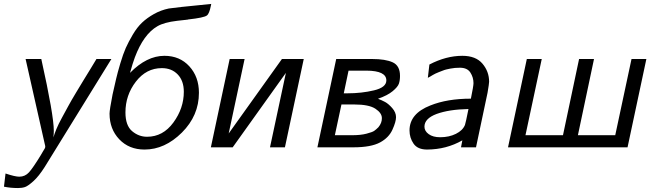

<svg xmlns="http://www.w3.org/2000/svg" viewBox="-20 -742 3275 967"><path d="M0 198.2 7.8 131.8Q55.7 147.9 77.1 147.9Q106 147.9 126 126Q146 104 185.1 40Q192.9 26.9 196.8 20Q208 3.9 208 -2.9Q208 -7.8 205.1 -18.1L108.9 -444.8H188Q251 -161.6 251 -83Q251 -68.8 249 -49.8Q253.9 -66.9 263.9 -91.6Q273.9 -116.2 292 -149.2Q310.1 -182.1 324 -208Q337.9 -233.9 363.5 -276.4Q389.2 -318.8 400.1 -336.9Q411.1 -355 437.5 -397.9Q463.9 -440.9 465.8 -444.8H541L205.1 99.1Q175.3 146 148.2 170.4Q121.1 194.8 106 200Q90.8 205.1 70.8 205.1Q33.2 205.1 0 198.2Z M531.7 -169.9Q531.7 -188 546.9 -266.1Q558.1 -314.9 564.9 -345Q571.8 -375 585.9 -422.6Q600.1 -470.2 613.5 -500.5Q627 -530.8 648.9 -567.9Q670.9 -605 695.8 -628.4Q720.7 -651.9 755.4 -671.4Q790 -690.9 830.1 -699.2Q850.1 -703.1 1043.9 -722.2Q1043 -719.2 1042 -712.9Q1034.2 -672.9 1022 -664.1Q1007.8 -652.8 927.7 -644H926.8L925.8 -643.1H924.8H923.8H922.9H921.9H920.9H919.9H918.9V-642.1H918H916Q888.2 -639.2 872.1 -637.2Q806.2 -629.4 772.9 -609.9Q703.1 -569.8 659.2 -453.1L647.9 -419.9L634.8 -375Q718.8 -460.9 808.1 -460.9Q885.3 -460.9 933.6 -408Q981.9 -355 981.9 -274.9Q981.9 -159.7 896 -74.2Q810.1 11.2 708 11.2Q629.9 11.2 580.8 -40.3Q531.7 -91.8 531.7 -169.9ZM611.8 -175.8Q611.8 -109.9 645.3 -81.5Q678.7 -53.2 720.7 -53.2Q800.8 -53.2 853.3 -125Q905.8 -196.8 905.8 -279.8Q905.8 -335 875.2 -366.9Q844.7 -398.9 794.9 -398.9Q716.8 -398.9 664.3 -330.8Q611.8 -262.7 611.8 -175.8Z M1042 0 1136.7 -444.8H1211.9L1131.8 -69.8L1399.9 -444.8H1509.8L1415 0H1339.8L1419.9 -375L1151.9 0Z M1578.6 0 1673.3 -444.8H1854.5Q1921.4 -444.8 1958 -428Q1994.6 -411.1 1994.6 -359.9Q1994.6 -336.9 1989 -320.6Q1983.4 -304.2 1957.5 -282.7Q1931.6 -261.2 1884.8 -245.1V-244.1Q1902.8 -237.3 1919.7 -228.3Q1936.5 -219.2 1955.6 -197.5Q1974.6 -175.8 1974.6 -151.9Q1974.6 -128.9 1956.5 -88.9Q1938.5 -48.8 1894.5 -24.9Q1848.6 0 1759.8 0ZM1666.5 -61H1753.4Q1796.4 -61 1825.4 -68.6Q1854.5 -76.2 1864 -82.5Q1873.5 -88.9 1885.7 -101.1Q1903.8 -123 1903.3 -147Q1903.3 -172.9 1870.8 -194.3Q1838.4 -215.8 1764.6 -215.8H1699.7ZM1711.4 -272H1729.5Q1801.3 -272 1863.5 -286.9Q1925.8 -301.8 1925.8 -336.9Q1925.8 -385.7 1825.7 -386.2H1735.4Z M2042.5 -85Q2042.5 -169.9 2147.5 -210.9Q2232.4 -245.1 2351.6 -245.1Q2364.7 -309.1 2364.7 -323.2Q2364.7 -352.1 2349.1 -376.5Q2333.5 -400.9 2296.4 -400.9Q2283.2 -400.9 2271.5 -399.9Q2259.8 -398.9 2248 -396.5Q2236.3 -394 2227.5 -392.1Q2218.8 -390.1 2207.8 -385.5Q2196.8 -380.9 2190.7 -378.9Q2184.6 -377 2173.6 -371.6Q2162.6 -366.2 2160.2 -364.5Q2157.7 -362.8 2146.7 -356.4Q2135.7 -350.1 2134.8 -350.1L2142.6 -417Q2226.6 -460.9 2308.6 -460.9Q2376.5 -460.9 2409.9 -421.4Q2443.4 -381.8 2443.4 -330.1Q2443.4 -321.3 2435.5 -274.9L2377.4 0H2301.8L2308.6 -35.2Q2228.5 10.7 2131.3 11.2Q2083.5 11.2 2063 -18.3Q2042.5 -47.9 2042.5 -85ZM2117.7 -104Q2117.7 -82 2139.2 -66.4Q2160.6 -50.8 2196.8 -50.8Q2241.7 -50.8 2276.1 -67.9Q2310.5 -85 2321.8 -112.8Q2325.7 -124 2339.4 -192.9Q2241.2 -190.9 2178.7 -168Q2117.7 -145 2117.7 -104Z M2538.6 0 2633.3 -444.8H2708.5L2626.5 -61H2815.4L2896.5 -444.8H2971.7L2890.6 -61H3078.6L3160.6 -444.8H3235.4L3140.6 0Z"/></svg>

Font: CMU Sans Serif
Style: Oblique
Weight: 500
Italic angle: -12°
Version: Version 0.7.0